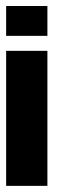

<svg xmlns="http://www.w3.org/2000/svg" viewBox="-20 -605 223 625"><path d="M134.3 -488.3H0V-585.4H134.3ZM134.3 0H0V-439.5H134.3Z"/></svg>

Font: Aqlam Corner
Style: Regular
Weight: 400
Designer: Developer/ Husham Jawad
Version: Version 1.00;December 29, 2020;FontCreator 13.0.0.2683 32-bi